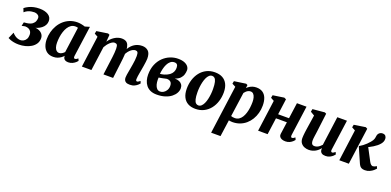

<svg xmlns="http://www.w3.org/2000/svg" viewBox="-10 -1519 5539 2721"><g transform="rotate(20 2760.0 -158.5)"><path d="M155 13Q112.5 13 79.2 6.2Q46 -0.5 23.5 -9.5Q1 -18.5 -10 -25L31.5 -120Q51.5 -97 72.8 -82.2Q94 -67.5 115.2 -60.8Q136.5 -54 155.5 -54Q179.5 -54 202.8 -66.2Q226 -78.5 241 -104.2Q256 -130 256 -169.5Q256 -197 244 -217.5Q232 -238 209.2 -249.2Q186.5 -260.5 154.5 -260.5L104.5 -250.5L117.5 -307L161.5 -311.5Q216 -319.5 242.5 -340.2Q269 -361 278 -386.2Q287 -411.5 287 -432.5Q287 -461.5 263.2 -477.2Q239.5 -493 213 -493Q194 -493 169.2 -489.5Q144.5 -486 117.2 -474.8Q90 -463.5 64 -440L42.5 -495Q71 -517.5 104.5 -533.5Q138 -549.5 177.2 -558.2Q216.5 -567 262.5 -567Q344 -567 394 -535.2Q444 -503.5 444 -445.5Q444 -411.5 428.5 -383.2Q413 -355 386 -333.8Q359 -312.5 324.2 -299.2Q289.5 -286 251.5 -282L241.5 -288.5Q295.5 -297 336.8 -284.2Q378 -271.5 401.5 -243.5Q425 -215.5 425 -178Q425 -130 401.8 -94.5Q378.5 -59 339.5 -35Q300.5 -11 252.5 1Q204.5 13 155 13Z M955.5 -106.5Q953 -86 958.5 -77.2Q964 -68.5 974.5 -68.5Q982 -68.5 992.5 -73.5Q1003 -78.5 1019.5 -91.5L1033.5 -59Q1028 -51 1010 -34.2Q992 -17.5 963.8 -3.8Q935.5 10 899 10Q868 10 847.5 -4.8Q827 -19.5 824.5 -49.5L825.5 -60.5Q810 -43 787.8 -26.8Q765.5 -10.5 737.2 -0.2Q709 10 674 10Q614.5 10 576.8 -18Q539 -46 521.2 -92.5Q503.5 -139 503.5 -194.5Q503.5 -250.5 517.8 -304.5Q532 -358.5 559.8 -406.2Q587.5 -454 628 -490.2Q668.5 -526.5 720.8 -547.2Q773 -568 836 -568Q863.5 -568 895.2 -561.5Q927 -555 948.5 -547L1019.5 -568ZM864.5 -497Q855 -500.5 844.8 -501.8Q834.5 -503 824.5 -503Q788.5 -503 761.2 -484.8Q734 -466.5 714.2 -435.5Q694.5 -404.5 681.8 -365Q669 -325.5 663.2 -283.2Q657.5 -241 657.5 -200.5Q657.5 -159.5 667 -130.2Q676.5 -101 693.5 -85.5Q710.5 -70 733.5 -70Q745.5 -70 756.2 -73.8Q767 -77.5 777 -83.5Q787 -89.5 795.8 -97Q804.5 -104.5 812 -112.5Z M1318.5 -556.5 1309.5 -449.5Q1325 -474.5 1347 -496Q1369 -517.5 1394.2 -533.8Q1419.5 -550 1447.5 -559Q1475.5 -568 1504 -568Q1539.5 -568 1564 -555Q1588.5 -542 1602 -512.2Q1615.5 -482.5 1618.5 -432Q1618.5 -424 1618.5 -415.5Q1618.5 -407 1618 -398Q1617.5 -389 1616.5 -379.5L1596 -410.5Q1612 -449 1634 -478Q1656 -507 1683.2 -527.2Q1710.5 -547.5 1742.5 -557.8Q1774.5 -568 1811 -568Q1866 -568 1902 -535.2Q1938 -502.5 1938 -420.5Q1938 -404.5 1934 -373.8Q1930 -343 1924.5 -308.5Q1919 -274 1914 -247Q1909.5 -222 1904.5 -194.5Q1899.5 -167 1896 -141.8Q1892.5 -116.5 1892 -97.5Q1892 -79.5 1897.2 -74Q1902.5 -68.5 1910 -68.5Q1919 -68.5 1928.8 -73.8Q1938.5 -79 1956 -93L1969.5 -60Q1964 -53 1946.8 -36Q1929.5 -19 1900.2 -4.5Q1871 10 1829.5 10Q1790.5 10 1770.8 -1.8Q1751 -13.5 1744.8 -31.8Q1738.5 -50 1739 -68.5Q1739 -84 1742.8 -108.8Q1746.5 -133.5 1752 -161.8Q1757.5 -190 1762 -218Q1766.5 -244.5 1772 -277.2Q1777.5 -310 1781.2 -343.5Q1785 -377 1784.5 -405.5Q1784 -448 1773.8 -462.2Q1763.5 -476.5 1741.5 -476.5Q1722.5 -476.5 1701.5 -466Q1680.5 -455.5 1660.5 -435.8Q1640.5 -416 1623.8 -388.5Q1607 -361 1596 -327.5L1619 -410Q1618.5 -386.5 1616.5 -358.2Q1614.5 -330 1611.8 -301Q1609 -272 1605.5 -247L1575.5 0H1430L1458.5 -217Q1462.5 -244.5 1466.2 -277Q1470 -309.5 1472.8 -342.2Q1475.5 -375 1475 -403Q1474 -449.5 1462.5 -463Q1451 -476.5 1425 -476.5Q1411 -476.5 1394.2 -467.8Q1377.5 -459 1360 -443Q1342.5 -427 1326.5 -406.2Q1310.5 -385.5 1298 -362.5L1248.5 0H1104.5L1168.5 -473L1117 -501L1125 -542.5L1293.5 -568Z M2235 11Q2178.5 11 2138.5 -7.2Q2098.5 -25.5 2073.5 -57.5Q2048.5 -89.5 2037 -129.5Q2025.5 -169.5 2025.5 -213.5Q2025.5 -302 2053.8 -368.8Q2082 -435.5 2129 -480.5Q2176 -525.5 2233.5 -548.2Q2291 -571 2349.5 -571Q2410 -571 2448.2 -555Q2486.5 -539 2504.8 -513.8Q2523 -488.5 2523 -461Q2523 -429.5 2513.2 -396.5Q2503.5 -363.5 2477.2 -335.5Q2451 -307.5 2400.5 -291Q2442 -291 2470 -278.2Q2498 -265.5 2512.8 -242.8Q2527.5 -220 2527.5 -188.5Q2527.5 -153.5 2508.8 -118.5Q2490 -83.5 2453 -54Q2416 -24.5 2361 -6.8Q2306 11 2235 11ZM2266 -46Q2293.5 -46 2318.5 -61.8Q2343.5 -77.5 2359.5 -105.5Q2375.5 -133.5 2375.5 -170Q2375.5 -201 2364.2 -218Q2353 -235 2335 -241.8Q2317 -248.5 2296.5 -248.5Q2289 -247 2280.2 -245.2Q2271.5 -243.5 2262 -241.5Q2252.5 -239.5 2242.5 -237Q2227 -234 2211.8 -231Q2196.5 -228 2180 -225.5Q2179.5 -217.5 2179.2 -209.2Q2179 -201 2179 -193Q2179 -153.5 2188.5 -120Q2198 -86.5 2217.2 -66.2Q2236.5 -46 2266 -46ZM2179.5 -281.5Q2191 -282.5 2202 -284.2Q2213 -286 2223.8 -288.5Q2234.5 -291 2246 -294.5Q2287.5 -308 2315.8 -328.8Q2344 -349.5 2358.2 -377.5Q2372.5 -405.5 2372.5 -440.5Q2372.5 -475 2359.2 -490.2Q2346 -505.5 2318 -505.5Q2284 -505.5 2258.8 -484.5Q2233.5 -463.5 2217 -429.5Q2200.5 -395.5 2191.5 -356.5Q2182.5 -317.5 2179.5 -281.5Z M2908 -569Q2975.5 -569 3022.5 -543.2Q3069.5 -517.5 3094.8 -467.2Q3120 -417 3120.5 -344Q3120.5 -271.5 3100.2 -207Q3080 -142.5 3041 -93Q3002 -43.5 2945.8 -15Q2889.5 13.5 2818 13.5Q2752 13.5 2705.2 -12.5Q2658.5 -38.5 2633.8 -89Q2609 -139.5 2608.5 -212.5Q2608 -285.5 2628.2 -350Q2648.5 -414.5 2687.2 -463.8Q2726 -513 2781.8 -541Q2837.5 -569 2908 -569ZM2887.5 -508Q2861.5 -508 2841.8 -489.8Q2822 -471.5 2808 -441Q2794 -410.5 2785 -372.8Q2776 -335 2771.8 -295.2Q2767.5 -255.5 2768 -219.5Q2768.5 -153 2778 -115.2Q2787.5 -77.5 2804.2 -62.2Q2821 -47 2842 -47Q2868 -47 2887.5 -65Q2907 -83 2921.2 -113.5Q2935.5 -144 2944.2 -182Q2953 -220 2957 -260Q2961 -300 2960.5 -336.5Q2960 -403.5 2950.5 -440.8Q2941 -478 2924.8 -493Q2908.5 -508 2887.5 -508Z M3146.5 254 3245.5 -474.5 3192.5 -502 3200.5 -542.5 3375.5 -568 3399.5 -556.5 3393.5 -509Q3409 -524.5 3429.8 -538Q3450.5 -551.5 3476.5 -559.8Q3502.5 -568 3533.5 -568Q3590 -568 3627.8 -542.8Q3665.5 -517.5 3684.2 -470Q3703 -422.5 3703 -356Q3703 -297 3688.2 -242.8Q3673.5 -188.5 3645.5 -142.5Q3617.5 -96.5 3577.8 -62.2Q3538 -28 3487.2 -9Q3436.5 10 3377 10Q3364 10 3350.2 8.2Q3336.5 6.5 3323 4L3288 254ZM3332.5 -64.5Q3344.5 -59.5 3358.5 -57.2Q3372.5 -55 3390 -55Q3424.5 -55 3450.8 -72Q3477 -89 3495.8 -118.5Q3514.5 -148 3526.5 -186.8Q3538.5 -225.5 3544 -268.8Q3549.5 -312 3549.5 -355.5Q3549.5 -392 3541.2 -421.8Q3533 -451.5 3516.5 -469.2Q3500 -487 3474 -487Q3454.5 -487 3438 -479Q3421.5 -471 3408 -458.2Q3394.5 -445.5 3384 -431.5Z M4229.5 -105.5Q4227.5 -86 4232.8 -77.2Q4238 -68.5 4247.5 -68.5Q4256 -68.5 4265 -73Q4274 -77.5 4292.5 -91.5L4306.5 -58.5Q4301.5 -50.5 4284.5 -34Q4267.5 -17.5 4240 -3.8Q4212.5 10 4176 10Q4144 10 4121 0.5Q4098 -9 4087 -26.2Q4076 -43.5 4079 -66.5L4105 -251.5H3940.5L3906 0H3762.5L3826.5 -473L3775.5 -501L3783.5 -542.5L3951.5 -567.5L3981.5 -553.5L3949.5 -316H4113.5L4146.5 -554.5H4291Z M4525.5 10Q4495 10 4463.2 -1.8Q4431.5 -13.5 4409.8 -41Q4388 -68.5 4387 -116Q4387 -133.5 4388.8 -154.5Q4390.5 -175.5 4393.2 -198.8Q4396 -222 4399.5 -246Q4403 -270 4406.5 -292.5L4434 -473L4373.5 -509L4381.5 -551L4562.5 -567.5L4586.5 -556L4553.5 -288.5Q4551 -267 4547.8 -245.2Q4544.5 -223.5 4541.8 -203.5Q4539 -183.5 4537.2 -166.8Q4535.5 -150 4535.5 -137.5Q4535.5 -112 4541.2 -96.5Q4547 -81 4558.2 -74.2Q4569.5 -67.5 4586.5 -67.5Q4607.5 -67.5 4627 -75.8Q4646.5 -84 4663.2 -97.5Q4680 -111 4693 -126.5L4752 -563.5H4897.5L4834 -105.5Q4831.5 -86 4837 -77.2Q4842.5 -68.5 4853 -68.5Q4862 -68.5 4871 -73.5Q4880 -78.5 4898.5 -92.5L4912.5 -60Q4907.5 -52 4890.2 -35.2Q4873 -18.5 4845 -4.2Q4817 10 4780.5 10Q4742 10 4722.2 -4.8Q4702.5 -19.5 4698.5 -44Q4698 -47 4697.5 -50.5Q4697 -54 4697.2 -58Q4697.5 -62 4698 -66.2Q4698.5 -70.5 4699 -74.5L4697 -75.5Q4684 -60 4667.8 -45Q4651.5 -30 4630.5 -17.5Q4609.5 -5 4583.8 2.5Q4558 10 4525.5 10Z M4987 0 5050.5 -473 4998.5 -501 5007 -542.5 5180 -569 5206.5 -555 5130.5 0ZM5373.5 9Q5341 9 5322.5 -1.2Q5304 -11.5 5295 -25Q5286 -38.5 5281 -48.5L5178 -283Q5207 -299.5 5231.8 -318.2Q5256.5 -337 5278.2 -357.8Q5300 -378.5 5319 -401.5Q5345 -432.5 5352.2 -454Q5359.5 -475.5 5361 -496Q5363.5 -522 5375.2 -537.8Q5387 -553.5 5402.8 -560.5Q5418.5 -567.5 5433 -567.5Q5466 -567.5 5480.5 -549.8Q5495 -532 5495.5 -508Q5496 -483 5488 -464.2Q5480 -445.5 5469 -431.5Q5452 -409 5427.5 -389Q5403 -369 5375.8 -352.2Q5348.5 -335.5 5322 -322.2Q5295.5 -309 5273.5 -300L5291 -348L5407.5 -127.5Q5419 -106.5 5433 -94.5Q5447 -82.5 5459.5 -82.5Q5469 -82.5 5484.5 -87.8Q5500 -93 5514.5 -105L5530.5 -71.5Q5521.5 -59.5 5499.5 -40.2Q5477.5 -21 5445.2 -6Q5413 9 5373.5 9Z"/></g></svg>

Font: Merriweather ExtraBold
Style: Italic
Weight: 800
Italic angle: -7.8°
Version: Version 2.101